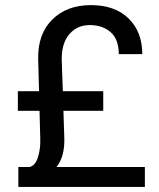

<svg xmlns="http://www.w3.org/2000/svg" viewBox="-20 -741 632 761"><path d="M50.8 -301.8V-379.4H134.8L131.3 -507.3Q129.4 -606.4 187.3 -663.6Q245.1 -720.7 339.8 -720.7Q436 -720.7 490 -667.5Q543.9 -614.3 543.9 -526.4H450.7Q450.7 -585.4 418.5 -613.5Q386.2 -641.6 335.9 -641.6Q286.1 -641.6 255.4 -606.2Q224.6 -570.8 224.6 -507.3L229 -379.4H389.2V-301.8H231.4L234.9 -194.8Q237.3 -121.1 204.1 -79.1H554.2V0H52.7V-79.1H97.2Q120.1 -84.5 130.6 -118.4Q141.1 -152.3 139.6 -191.9L136.7 -301.8Z"/></svg>

Font: Bert Sans Medium
Style: Regular
Weight: 500
Designer: Christian Robertson, Adam Twardoch, & Cristiano Sobral
Foundry: Google
Version: Version 12.135;January 10, 2020;FontCreator 12.0.0.2547 64-b